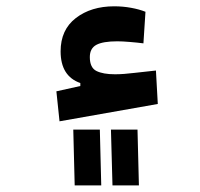

<svg xmlns="http://www.w3.org/2000/svg" viewBox="-20 -363 626 600"><path d="M166 16.1 156.2 -77.6 231 -94.2V-103.5Q169.4 -125 169.4 -202.6Q169.4 -270 217 -306.6Q264.6 -343.3 336.9 -343.3Q364.3 -343.3 389.6 -338.6Q415 -334 434.6 -326.2L428.2 -227.5Q409.2 -230 385.7 -231.9Q362.3 -233.9 346.7 -233.9Q301.8 -233.9 281.2 -222.9Q260.7 -211.9 260.7 -184.6Q260.7 -151.4 281.5 -141.1Q302.2 -130.9 339.4 -130.9Q365.7 -130.9 400.9 -135.3Q436 -139.2 467.3 -142.6L473.1 -38.1ZM213.4 216.3 209 42H292L296.4 216.3ZM331.5 216.3 326.7 42H409.7L414.1 216.3Z"/></svg>

Font: CaskaydiaCove NF SemiBold
Style: Regular
Weight: 600
Designer: Aaron Bell
Foundry: Saja Typeworks
Version: Version 2111.001; VTT 6.35;Nerd Fonts 3.2.1